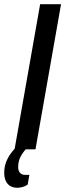

<svg xmlns="http://www.w3.org/2000/svg" viewBox="-59 -707 309 909"><path d="M10 0 131 -687H230L109 0ZM23 182Q6 182 -8 175Q-22 168 -30.5 152Q-39 136 -39 111Q-39 84 -30.5 61.5Q-22 39 -8.5 20.5Q5 2 19 -12H72L71 -8Q56 5 41.5 29Q27 53 27 84Q27 101 35.5 111Q44 121 61 121H80L72 167Q61 175 47 178.5Q33 182 23 182Z"/></svg>

Font: Archivo ExtraCondensed Medium
Style: Italic
Weight: 500
Width: 2
Italic angle: -10°
Designer: Hector Gatti
Foundry: Omnibus-Type
Version: Version 2.001